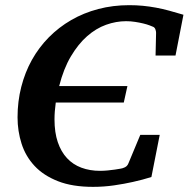

<svg xmlns="http://www.w3.org/2000/svg" viewBox="-20 -707 730 743"><path d="M659.2 -492.2H582L584 -580.1Q584 -585.9 581.5 -593Q579.1 -600.1 573.2 -603Q568.8 -605 558.6 -608.9Q548.3 -612.8 534.2 -616.2Q520 -619.6 502.9 -622.3Q485.8 -625 467.8 -625Q429.2 -625 390.4 -611.1Q351.6 -597.2 317.1 -566.9Q282.7 -536.6 254.4 -489Q226.1 -441.4 209 -374H473.1L459 -310.1H195.8Q193.4 -292 192.1 -276.1Q190.9 -260.3 190.9 -245.1Q190.9 -194.3 203.6 -157Q216.3 -119.6 239.3 -95Q262.2 -70.3 294.9 -58.1Q327.6 -45.9 367.2 -45.9Q381.3 -45.9 396.7 -47.4Q412.1 -48.8 425 -50.8Q438 -52.7 447 -54.4Q456.1 -56.2 457 -57.1Q472.2 -61.5 477.1 -75.2L522.9 -185.1H598.1L565.9 -22Q531.7 -11.2 494.1 -2.9Q461.9 4.4 421.6 10.3Q381.3 16.1 339.8 16.1Q259.8 16.1 204.1 -5.9Q148.4 -27.8 113.8 -64.9Q79.1 -102.1 63.5 -150.9Q47.9 -199.7 47.9 -252.9Q47.9 -314.5 62.3 -370.8Q76.7 -427.2 103.5 -475.3Q130.4 -523.4 168.9 -562.5Q207.5 -601.6 255.6 -629.4Q303.7 -657.2 360.4 -672.1Q417 -687 480 -687Q507.3 -687 532.7 -684.6Q558.1 -682.1 583.3 -677.5Q608.4 -672.9 634.5 -665.8Q660.6 -658.7 689.9 -649.9Z"/></svg>

Font: Charis SIL Cyr
Style: Bold Italic
Weight: 700
Italic angle: -11°
Foundry: SIL International
Version: Version 5.000